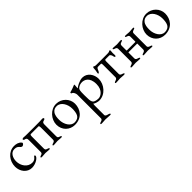

<svg xmlns="http://www.w3.org/2000/svg" viewBox="205 -1521 2901 2901"><g transform="rotate(-45 1656.0 -70.5)"><path d="M333 -319C343 -319 371 -336 371 -353C371 -357 369 -361 366 -365C336 -402 289 -413 246 -413C123 -413 35 -303 35 -180C35 -77 105 14 206 14C292 14 372 -42 372 -79C372 -86 366 -93 360 -93C357 -93 354 -91 351 -88C325 -54 305 -38 263 -38C167 -38 104 -130 104 -226C104 -299 141 -376 214 -376C264 -376 275 -365 308 -329C313 -324 324 -319 333 -319Z M714 -361C730 -361 730 -334 730 -323V-62C730 -35 709 -30 689 -24C678 -20 666 -16 666 -6C666 3 681 3 689 3C728 3 728 -2 763 -2C798 -2 797 3 836 3C845 3 859 3 859 -6C859 -16 847 -20 836 -24C816 -30 800 -35 800 -62V-316C800 -355 813 -362 846 -369C852 -370 863 -378 863 -388C863 -396 845 -403 841 -403C816 -403 806 -400 783 -400C761 -399 721 -399 677 -399C588 -399 486 -400 484 -400C461 -400 455 -403 430 -403C426 -403 408 -396 408 -388C408 -378 419 -370 425 -369C458 -362 467 -356 467 -317V-62C467 -35 451 -30 431 -24C420 -20 408 -16 408 -6C408 3 423 3 431 3C470 3 470 -2 505 -2C540 -2 539 3 578 3C587 3 601 3 601 -6C601 -16 589 -20 578 -24C558 -30 537 -35 537 -62V-323C537 -334 537 -361 554 -361Z M1144 -414C1021 -414 925 -298 925 -187C925 -70 1012 14 1124 14C1274 14 1350 -96 1350 -213C1350 -321 1260 -414 1144 -414ZM1127 -383C1212 -383 1268 -284 1268 -189C1268 -150 1264 -102 1248 -71C1228 -32 1190 -16 1145 -16C1065 -16 1007 -111 1007 -210C1007 -258 1012 -309 1039 -343C1063 -374 1091 -383 1127 -383Z M1659 -17C1615 -17 1581 -28 1566 -42C1547 -60 1543 -97 1542 -115C1541 -136 1540 -171 1540 -205C1540 -229 1541 -252 1541 -269C1543 -310 1552 -329 1567 -340C1592 -359 1619 -369 1653 -369C1696 -369 1789 -347 1789 -193C1789 -59 1698 -17 1659 -17ZM1470 220C1470 247 1447 252 1427 258C1416 262 1404 266 1404 276C1404 284 1418 285 1425 285C1464 285 1470 280 1505 280C1540 280 1560 285 1599 285C1607 285 1621 284 1621 276C1621 266 1609 262 1598 258C1578 252 1540 247 1540 220V33C1540 27 1541 -18 1544 -18C1564 0 1616 14 1644 14C1770 14 1869 -106 1869 -225C1869 -319 1808 -414 1705 -414C1642 -414 1562 -367 1543 -348C1542 -349 1542 -353 1542 -357C1542 -373 1547 -405 1547 -417C1547 -421 1544 -426 1541 -426C1540 -426 1540 -425 1539 -425C1507 -412 1474 -397 1423 -385C1419 -384 1416 -379 1416 -373C1416 -367 1419 -361 1424 -360C1457 -353 1470 -302 1470 -287Z M2224 -400H2002C1985 -400 1964 -401 1959 -405C1953 -410 1947 -414 1944 -414C1940 -414 1929 -406 1929 -396C1929 -371 1922 -324 1917 -306C1916 -303 1916 -299 1916 -295C1916 -289 1917 -284 1923 -284C1933 -284 1945 -302 1948 -309C1961 -341 1970 -362 1988 -362H2052C2063 -362 2064 -342 2064 -330V-65C2064 -36 2042 -30 2022 -24C2011 -20 1999 -16 1999 -6C1999 2 2015 3 2022 3C2061 3 2065 -2 2100 -2C2135 -2 2139 3 2178 3C2185 3 2201 2 2201 -6C2201 -16 2189 -20 2178 -24C2158 -30 2134 -36 2134 -64V-330C2134 -343 2135 -362 2149 -362H2229C2247 -362 2263 -332 2265 -309C2266 -301 2272 -284 2282 -284C2291 -284 2296 -297 2295 -306C2294 -320 2293 -336 2293 -352C2293 -369 2297 -385 2297 -399C2297 -408 2290 -414 2286 -414C2283 -414 2273 -410 2267 -405C2262 -401 2241 -400 2224 -400Z M2657 -337V-236C2657 -230 2654 -228 2652 -228H2477C2474 -228 2467 -229 2467 -234V-337C2467 -364 2485 -370 2505 -376C2516 -380 2528 -384 2528 -394C2528 -403 2513 -403 2505 -403C2466 -403 2468 -398 2433 -398C2398 -398 2398 -403 2359 -403C2351 -403 2336 -403 2336 -394C2336 -384 2348 -380 2359 -376C2379 -370 2397 -364 2397 -337V-63C2397 -35 2375 -30 2355 -24C2344 -20 2332 -16 2332 -6C2332 3 2347 3 2355 3C2394 3 2398 -2 2433 -2C2468 -2 2472 3 2511 3C2519 3 2534 3 2534 -6C2534 -16 2522 -20 2511 -24C2491 -30 2467 -35 2467 -63V-184C2467 -189 2467 -191 2470 -191H2653C2656 -191 2657 -191 2657 -186V-63C2657 -36 2635 -30 2615 -24C2604 -20 2592 -16 2592 -6C2592 3 2607 3 2615 3C2654 3 2658 -2 2693 -2C2728 -2 2732 3 2771 3C2779 3 2794 3 2794 -6C2794 -16 2782 -20 2771 -24C2751 -30 2727 -36 2727 -63V-337C2727 -364 2748 -370 2768 -376C2779 -380 2791 -384 2791 -394C2791 -403 2777 -403 2768 -403C2729 -403 2729 -398 2694 -398C2659 -398 2661 -403 2622 -403C2613 -403 2599 -403 2599 -394C2599 -384 2611 -380 2622 -376C2642 -370 2657 -364 2657 -337Z M3071 -414C2948 -414 2852 -298 2852 -187C2852 -70 2939 14 3051 14C3201 14 3277 -96 3277 -213C3277 -321 3187 -414 3071 -414ZM3054 -383C3139 -383 3195 -284 3195 -189C3195 -150 3191 -102 3175 -71C3155 -32 3117 -16 3072 -16C2992 -16 2934 -111 2934 -210C2934 -258 2939 -309 2966 -343C2990 -374 3018 -383 3054 -383Z"/></g></svg>

Font: EB Garamond SC 08
Style: Regular
Weight: 400
Version: Version 0.016